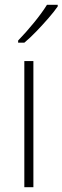

<svg xmlns="http://www.w3.org/2000/svg" viewBox="-20 -785 262 805"><path d="M120 0H82V-529H120ZM222 -758Q206 -735 182 -707.5Q158 -680 132 -653Q106 -626 82 -606H56V-615Q88 -648 122 -689.5Q156 -731 177 -765H222Z"/></svg>

Font: Noto Sans Khmer UI SemiCondensed ExtraLight
Style: Regular
Weight: 200
Width: 4
Designer: Danh Hong and the Monotype Design Team
Foundry: Monotype Imaging Inc.
Version: Version 2.002; ttfautohint (v1.8.4.7-5d5b)